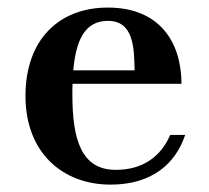

<svg xmlns="http://www.w3.org/2000/svg" viewBox="-20 -490 567 520"><path d="M481.5 -124.5H441C416 -67 368 -30 293.5 -30C199.5 -30 176 -113 176 -235C176 -244.5 176 -254 176.5 -263H471.5C471.5 -372 415.5 -469.5 272 -469.5C139.5 -469.5 49 -382.5 49 -230C49 -77.5 148.5 10 279.5 10C392 10 455.5 -47 481.5 -124.5ZM272 -433.5C341 -433.5 343.5 -363.5 344.5 -299.5H178.5C185.5 -379.5 209 -433.5 272 -433.5Z"/></svg>

Font: Bodoni* 06pt Medium
Style: Regular
Weight: 500
Version: Version 2.3